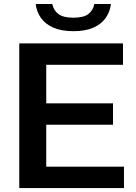

<svg xmlns="http://www.w3.org/2000/svg" viewBox="-20 -962 696 982"><path d="M78.5 0V-740H609V-630.5H216.5V-109.5H614V0ZM154.5 -324V-433.5H558V-324ZM355.5 -802.5Q294 -802.5 253 -820.5Q212 -838.5 189.8 -869.8Q167.5 -901 162.5 -941.5H247.5Q254 -909 278.8 -890.2Q303.5 -871.5 355.5 -871.5Q407.5 -871.5 431.8 -890.2Q456 -909 462.5 -941.5H547.5Q542.5 -901 520.2 -869.8Q498 -838.5 457.5 -820.5Q417 -802.5 355.5 -802.5Z"/></svg>

Font: Encode Sans SC SemiExpanded SemiBold
Style: Regular
Weight: 600
Width: 6
Designer: Multiple Designers
Foundry: Impallari Type
Version: Version 3.002